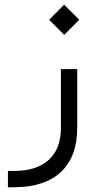

<svg xmlns="http://www.w3.org/2000/svg" viewBox="-20 -579 421 828"><path d="M191.9 -493.7 256.8 -558.6 321.8 -493.7 256.8 -428.7ZM41 158.2Q138.2 158.2 190.4 110.4Q242.7 62.5 242.7 -27.3V-280.8L313 -281.2V-27.3Q313 95.2 244.1 161.4Q175.3 227.5 42 228.5L14.2 229V158.2Z"/></svg>

Font: Shabnam Light FD-WOL
Style: Light-FD-WOL
Weight: 300
Foundry: DejaVu fonts team - Redesigned by Saber Rastikerdar - Based on Vazir font
Version: Version 5.0.0